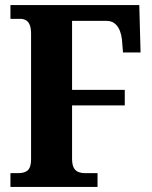

<svg xmlns="http://www.w3.org/2000/svg" viewBox="-20 -734 598 754"><path d="M21 0H363V-54H315C278 -54 263 -71 263 -110V-320H470V-381H263V-652H400C428 -652 453 -631 459 -578L463 -528H532L527 -714H21V-660H60C84 -660 102 -646 102 -604V-108C102 -67 86 -54 49 -54H21Z"/></svg>

Font: Noto Serif Sinhala Condensed ExtraBold
Style: Regular
Weight: 800
Width: 3
Designer: Jelle Bosma - Monotype Design Team
Foundry: Monotype Imaging Inc.
Version: Version 2.007